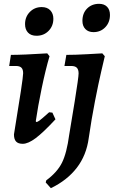

<svg xmlns="http://www.w3.org/2000/svg" viewBox="-20 -740 595 1004"><path d="M237 -153 254 -151 270 -116Q206 -47 166.5 -17.5Q127 12 99 12Q75 12 64 0Q53 -12 53 -37Q101 -328 101 -357Q101 -377 92 -386Q83 -395 63 -395H28L37 -453Q99 -453 227 -461L239 -446Q218 -375 198 -278.5Q178 -182 167 -106L170 -102Q176 -102 187 -110Q198 -118 237 -153ZM111 -614Q111 -652 136 -677.5Q161 -703 198 -703Q227 -703 243 -686Q259 -669 259 -642Q259 -604 234 -578.5Q209 -553 171 -553Q142 -553 126.5 -569.5Q111 -586 111 -614ZM411 -631Q411 -671 435.5 -695.5Q460 -720 498 -720Q525 -720 540 -704.5Q555 -689 555 -662Q555 -623 530.5 -597.5Q506 -572 469 -572Q442 -572 426.5 -588Q411 -604 411 -631ZM246 244 219 214 222 203Q279 161 304 111Q329 61 342 -36Q350 -81 370.5 -208.5Q391 -336 391 -356Q391 -376 382 -385.5Q373 -395 352 -395H317L327 -453Q373 -453 434.5 -456.5Q496 -460 515 -461L528 -446Q524 -429 509.5 -367Q495 -305 476.5 -210Q458 -115 444 -18Q432 72 381.5 137.5Q331 203 246 244Z"/></svg>

Font: Alegreya
Style: Bold Italic
Weight: 700
Italic angle: -7°
Designer: Juan Pablo del Peral
Foundry: Huerta Tipografica
Version: Version 2.007; ttfautohint (v1.6)